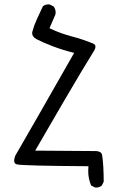

<svg xmlns="http://www.w3.org/2000/svg" viewBox="-20 -760 540 866"><path d="M413.1 85.9Q428.7 85.9 439 77.1L447.8 59.6Q447.8 24.9 445.8 -8.8Q443.8 -42.5 440.4 -61Q437.5 -76.7 415 -78.6L138.7 -80.6L265.1 -298.3Q358.4 -458 405.3 -532.7Q410.6 -542.5 410.6 -548.8Q410.6 -555.2 407.2 -558.6Q403.8 -562 397.9 -564.5Q351.1 -583.5 302.2 -596.2Q252.4 -609.4 207 -630.9L203.1 -632.8L230 -694.8Q231 -699.2 231 -703.6Q231 -718.8 221.7 -731L204.1 -739.7Q201.7 -740.2 199.2 -740.2Q183.6 -740.2 173.3 -731.4L146.5 -673.8Q133.3 -645 126.5 -619.1Q125 -614.7 125 -610.4Q125 -593.8 145.5 -583Q173.8 -568.4 217.5 -551.5Q261.2 -534.7 314.5 -521.5Q115.2 -171.4 48.8 -57.6Q43.9 -43.9 43.9 -35.6Q43.9 -21.5 56.2 -18.6Q80.6 -12.2 378.9 -10.3Q377.9 2.9 377.9 10.7Q377.9 46.4 391.1 76.7L408.2 85.4Q410.6 85.9 413.1 85.9Z"/></svg>

Font: Bakudai
Style: Light
Weight: 300
Version: Version 1.48